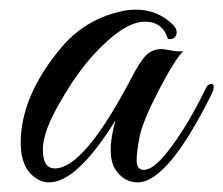

<svg xmlns="http://www.w3.org/2000/svg" viewBox="-20 -377 464 399"><path d="M279 -24Q298 -24 326 -59Q367 -110 407 -192Q411 -201 416 -202Q424 -205 424 -196Q424 -191 421 -184Q329 2 266 2Q237 2 219 -26Q210 -41 210 -66Q210 -91 220 -127Q140 2 82 2Q66 2 53 -8Q23 -29 23 -80Q23 -178 108 -279Q156 -335 226 -352Q245 -357 262 -357Q308 -357 340 -325Q350 -314 346 -304Q342 -294 329 -296Q318 -332 281 -332Q238 -332 175 -264Q139 -224 108 -170Q69 -105 69 -66Q69 -27 94 -27Q154 -27 251 -211Q270 -248 283 -261.5Q296 -275 316 -275Q320 -275 336.5 -272Q353 -269 361 -271Q343 -253 310 -189.5Q277 -126 270.5 -94.5Q264 -63 264 -43.5Q264 -24 279 -24Z"/></svg>

Font: Great Vibes
Style: Regular
Weight: 400
Designer: Robert E. Leuschke
Foundry: Robert E. Leuschke
Version: Version 1.001